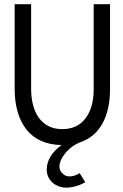

<svg xmlns="http://www.w3.org/2000/svg" viewBox="-20 -680 587 916"><path d="M296.5 215.5Q282.5 215.5 269 211.5Q250.5 206.5 235.8 195.5Q221 184.5 212 167.5Q203 150.5 203 129Q203 97.5 220.2 68Q237.5 38.5 273.5 12Q218 11 176.2 -7.8Q134.5 -26.5 106.8 -61.2Q79 -96 64.5 -145Q50 -194 50 -254.5V-660H128.5V-256.5Q128.5 -216 137.2 -181Q146 -146 164.2 -119.8Q182.5 -93.5 210.5 -78.8Q238.5 -64 277.5 -64Q351.5 -64 391 -119.5Q427 -170 427 -256.5V-660H505V-254.5Q505 -156.5 468.5 -90.2Q432 -24 359.5 0Q344 6.5 328 17Q296.5 39.5 278 70Q263.5 93.5 263.5 114.5Q263.5 136.5 282 150.5Q293 161.5 311 161.5Q327 161.5 341 155.8Q355 150 360 146L386.5 189Q384.5 191 377 194.5Q341.5 213.5 296.5 215.5Z"/></svg>

Font: Lucymar Sans
Style: Regular
Weight: 400
Foundry: The League of Moveable Type (original font) / Main changes by Cristiano Sobral with portions from Mirco Monsees
Version: Version 2.001;August 30, 2020;FontCreator 13.0.0.2681 64-bit